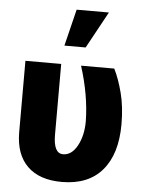

<svg xmlns="http://www.w3.org/2000/svg" viewBox="-55 -826 655 880"><g transform="rotate(5 272.5 -386.0)"><path d="M212.9 -528.3V-202.6Q212.9 -116.7 257.3 -116.7Q296.9 -116.7 322.5 -163.6Q348.1 -210.4 348.1 -276.4Q346.2 -396.5 304.2 -528.3H457Q479.5 -483.4 495.8 -420.2Q512.2 -356.9 512.2 -276.4Q512.2 -139.6 448 -64.7Q383.8 10.3 262.2 10.3Q159.7 10.3 104.5 -43.2Q49.3 -96.7 48.3 -197.3V-528.3ZM261.7 -782.2H410.2L317.9 -613.3H220.2Z"/></g></svg>

Font: Sadagaat-English
Style: Regular
Weight: 900
Designer: Ahmed alsheikh
Foundry: Ahmed alsheikh Design
Version: Version 2.137;January 17, 2018;FontCreator 11.0.0.2408 64-bi